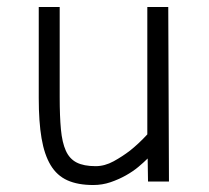

<svg xmlns="http://www.w3.org/2000/svg" viewBox="-20 -520 598 550"><path d="M462 -500 464 0H404L403 -66Q392 -55 376.5 -42Q361 -29 340.5 -17.5Q320 -6 296.5 2Q273 10 247 10Q203 10 173 -3.5Q143 -17 125 -47Q107 -77 99 -124Q91 -171 91 -239V-500H151V-241Q151 -187 154.5 -149.5Q158 -112 168.5 -88.5Q179 -65 199.5 -54.5Q220 -44 254 -44Q280 -44 305.5 -58Q331 -72 353 -89Q378 -109 402 -135V-500Z"/></svg>

Font: Panefresco 250wt
Style: Regular
Weight: 300
Version: Version 1.000